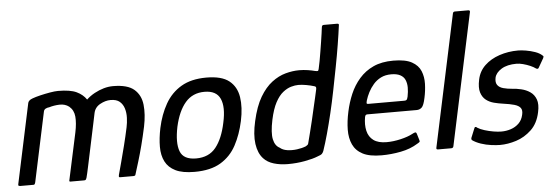

<svg xmlns="http://www.w3.org/2000/svg" viewBox="-48 -850 2891 1000"><g transform="rotate(-5 1398.0 -350.0)"><path d="M529 -405Q502 -405 474 -389.5Q446 -374 440 -343L430 -295Q417 -233 404.5 -174.5Q392 -116 383 -73Q374 -30 369 -12Q368 -8 365.5 -4Q363 0 356 0H284Q277 0 279 -7L332 -253Q342 -301 339 -335Q336 -369 312 -389Q291 -405 262 -404Q233 -403 207 -395Q200 -395 190 -390.5Q180 -386 178 -374L101 -12Q100 -8 98 -4Q96 0 92 0H21Q18 0 14.5 -1.5Q11 -3 12 -9L101 -427Q102 -433 108 -439Q114 -445 126 -449Q142 -455 167 -461Q192 -467 218 -471.5Q244 -476 261 -476Q324 -476 357 -460.5Q390 -445 408 -418Q427 -436 451 -449Q475 -462 499.5 -469Q524 -476 548 -476Q624 -476 658.5 -446Q693 -416 698.5 -365.5Q704 -315 691 -252Q680 -201 668.5 -156.5Q657 -112 645.5 -74.5Q634 -37 624 -5Q622 0 614 0H544Q539 0 538 -2.5Q537 -5 539 -14Q545 -36 555.5 -75Q566 -114 578 -161.5Q590 -209 600 -256Q605 -279 606 -305.5Q607 -332 600 -354.5Q593 -377 576.5 -391Q560 -405 529 -405Z M933 6Q870 6 833.5 -12Q797 -30 780.5 -62.5Q764 -95 764 -139.5Q764 -184 775 -237Q790 -307 821 -361.5Q852 -416 904.5 -447Q957 -478 1036 -478Q1116 -478 1155 -447Q1194 -416 1202.5 -361.5Q1211 -307 1196 -237Q1181 -167 1151.5 -112Q1122 -57 1069.5 -25.5Q1017 6 933 6ZM947 -63Q1014 -63 1050.5 -108.5Q1087 -154 1104 -236Q1122 -317 1102 -361Q1082 -405 1020 -405Q958 -405 920 -361Q882 -317 864 -236Q847 -153 864 -108Q881 -63 947 -63Z M1270 -230Q1287 -306 1315 -353.5Q1343 -401 1378 -427.5Q1413 -454 1450 -464Q1487 -474 1521 -474Q1544 -474 1566.5 -470.5Q1589 -467 1603 -463Q1613 -461 1617 -461.5Q1621 -462 1623 -471Q1627 -488 1631.5 -512Q1636 -536 1640 -561.5Q1644 -587 1648 -611.5Q1652 -636 1654.5 -655Q1657 -674 1658 -682Q1659 -693 1662 -695.5Q1665 -698 1671 -698H1738Q1743 -698 1746 -696.5Q1749 -695 1748 -690Q1742 -644 1733 -588.5Q1724 -533 1712.5 -473.5Q1701 -414 1689 -353.5Q1677 -293 1663.5 -236.5Q1650 -180 1636.5 -131Q1623 -82 1610 -44Q1607 -36 1601.5 -30Q1596 -24 1577 -18Q1553 -8 1510 0Q1467 8 1421 8Q1381 8 1347.5 -2Q1314 -12 1294 -34Q1268 -62 1261 -111Q1254 -160 1270 -230ZM1360 -229Q1346 -162 1353.5 -127.5Q1361 -93 1385 -81Q1400 -68 1424 -64.5Q1448 -61 1474.5 -64.5Q1501 -68 1521 -76Q1526 -79 1530 -82Q1534 -85 1535 -90Q1541 -114 1549 -144.5Q1557 -175 1564.5 -207.5Q1572 -240 1579 -270.5Q1586 -301 1592 -326.5Q1598 -352 1601 -367Q1603 -376 1600.5 -379.5Q1598 -383 1593 -384Q1574 -390 1551 -394Q1528 -398 1510 -398Q1493 -398 1472 -392Q1451 -386 1429.5 -369Q1408 -352 1390 -318.5Q1372 -285 1360 -229Z M1758 -237Q1768 -284 1786.5 -327.5Q1805 -371 1835.5 -406Q1866 -441 1909.5 -461Q1953 -481 2014 -481Q2077 -481 2110.5 -462.5Q2144 -444 2156.5 -413.5Q2169 -383 2168 -346.5Q2167 -310 2159 -274Q2151 -235 2140 -224.5Q2129 -214 2113 -214H1855Q1851 -214 1847.5 -212Q1844 -210 1842 -201Q1835 -161 1842.5 -129Q1850 -97 1874.5 -79Q1899 -61 1943 -61Q1978 -61 2016.5 -70Q2055 -79 2079 -92Q2088 -97 2094.5 -98.5Q2101 -100 2104 -88L2113 -58Q2116 -50 2113 -47Q2110 -44 2101 -39Q2063 -15 2012 -5Q1961 5 1911 5Q1848 5 1812.5 -13.5Q1777 -32 1761.5 -65.5Q1746 -99 1746.5 -143Q1747 -187 1758 -237ZM2072 -288Q2077 -313 2077 -335Q2077 -357 2069.5 -374.5Q2062 -392 2044 -401.5Q2026 -411 1997 -411Q1966 -411 1943 -399.5Q1920 -388 1903.5 -369Q1887 -350 1876 -328.5Q1865 -307 1859 -287Q1856 -276 1856.5 -272Q1857 -268 1864 -268Q1911 -268 1958.5 -268Q2006 -268 2053 -268Q2062 -268 2065.5 -271.5Q2069 -275 2072 -288Z M2198 -9 2345 -699Q2347 -708 2356 -708H2425Q2436 -708 2434 -699L2287 -9Q2285 0 2275 0H2206Q2196 0 2198 -9Z M2404 -93Q2406 -100 2411 -99.5Q2416 -99 2419 -95Q2433 -86 2455.5 -79Q2478 -72 2501.5 -68Q2525 -64 2543 -64Q2569 -64 2593 -72Q2617 -80 2634.5 -97Q2652 -114 2658 -141Q2664 -165 2654.5 -177.5Q2645 -190 2622.5 -196.5Q2600 -203 2563 -208Q2541 -211 2517.5 -217Q2494 -223 2476 -237Q2458 -251 2450 -276.5Q2442 -302 2451 -344Q2460 -387 2491 -416.5Q2522 -446 2568 -461.5Q2614 -477 2666 -477Q2683 -477 2707 -473Q2731 -469 2754 -461Q2777 -453 2791 -440Q2796 -436 2795.5 -433.5Q2795 -431 2793 -426L2766 -379Q2762 -370 2752 -375Q2740 -384 2722.5 -391.5Q2705 -399 2686 -404Q2667 -409 2652 -409Q2603 -409 2573 -390.5Q2543 -372 2537 -346Q2532 -321 2542 -307.5Q2552 -294 2572.5 -288.5Q2593 -283 2618 -281Q2640 -280 2665.5 -274Q2691 -268 2711.5 -254Q2732 -240 2741.5 -214.5Q2751 -189 2742 -148Q2730 -90 2694.5 -56.5Q2659 -23 2615 -9Q2571 5 2530 5Q2512 5 2484.5 1.5Q2457 -2 2430.5 -11Q2404 -20 2386 -33Q2382 -38 2384 -44Z"/></g></svg>

Font: Glory Thin Medium
Style: Italic
Weight: 500
Italic angle: -12°
Version: Version 1.011